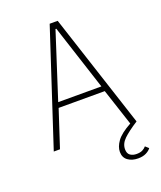

<svg xmlns="http://www.w3.org/2000/svg" viewBox="-162 -799 923 1103"><g transform="rotate(-20 300.0 -247.5)"><path d="M276 -698H325L553 0Q494 38 465 66Q436 94 436 128Q436 154 451.5 165Q467 176 490 176Q513 176 527 168.5Q541 161 549 151L569 169Q559 183 539 193Q519 203 490 203Q453 203 428 185Q403 167 403 132Q403 101 427 67.5Q451 34 515 -1L441 -226H159L85 0H47ZM302 -658H297L168 -258H432Z"/></g></svg>

Font: IBM Plex Mono ExtraLight
Style: Regular
Weight: 200
Monospace: yes
Designer: Mike Abbink, Paul van der Laan, Pieter van Rosmalen
Foundry: Bold Monday
Version: Version 2.3